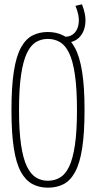

<svg xmlns="http://www.w3.org/2000/svg" viewBox="-20 -858 444 888"><path d="M201 10Q162 10 130.5 -6.5Q99 -23 77 -62.5Q55 -102 44 -172Q33 -242 33 -349Q33 -457 44 -527.5Q55 -598 77 -638Q99 -678 130.5 -694Q162 -710 201 -710Q241 -710 272.5 -694Q304 -678 326 -638Q348 -598 359.5 -528Q371 -458 371 -350Q371 -242 360 -172Q349 -102 327 -62Q305 -22 273.5 -6Q242 10 201 10ZM201 -22Q232 -22 257 -36.5Q282 -51 299.5 -87Q317 -123 326.5 -187Q336 -251 336 -349Q336 -448 326.5 -512.5Q317 -577 299.5 -613Q282 -649 257 -663.5Q232 -678 201 -678Q171 -678 146.5 -663.5Q122 -649 104.5 -612.5Q87 -576 77.5 -512Q68 -448 68 -349Q68 -251 77.5 -187.5Q87 -124 104.5 -88Q122 -52 146.5 -37Q171 -22 201 -22ZM278 -661V-688H282Q308 -688 325 -706Q342 -724 344.5 -756Q347 -788 329 -831L359 -838Q379 -789 374.5 -748.5Q370 -708 346 -684.5Q322 -661 285 -661Z"/></svg>

Font: Georama Condensed ExtraLight
Style: Regular
Weight: 200
Width: 3
Designer: Jean-Baptiste Levee
Foundry: Production Type
Version: Version 1.000